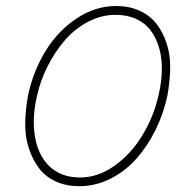

<svg xmlns="http://www.w3.org/2000/svg" viewBox="-20 -623 640 656"><path d="M551.8 -295.4Q538.6 -233.9 511.2 -178.7Q483.9 -123.5 445.6 -80.3Q407.2 -37.1 356 -11.7Q304.7 13.7 248 13.2Q204.6 12.7 169.7 -3.4Q134.8 -19.5 113.3 -48.1Q91.8 -76.7 78.9 -115.2Q65.9 -153.8 66.2 -199Q66.4 -244.1 75.2 -293.9Q92.3 -377.4 134.8 -447.3Q177.2 -517.1 241.9 -560.1Q306.6 -603 378.9 -602.5Q423.3 -602.1 458.3 -585.7Q493.2 -569.3 514.9 -541.3Q536.6 -513.2 549.3 -474.9Q562 -436.5 561.5 -391.4Q561 -346.2 551.8 -295.4ZM106.4 -295.4Q88.9 -220.2 99.4 -156.5Q109.9 -92.8 148.4 -55.2Q188.5 -16.6 253.9 -16.6Q314 -16.6 369.9 -55.7Q425.8 -94.7 464.8 -158Q503.9 -221.2 521.5 -296.4Q532.2 -341.8 533 -383.3Q533.7 -424.8 523.7 -459.5Q513.7 -494.1 494.4 -519.5Q475.1 -544.9 443.8 -558.8Q412.6 -572.8 372.6 -572.3Q323.7 -571.8 278.6 -547.4Q233.4 -522.9 199.7 -483.2Q166 -443.4 141.8 -395Q117.7 -346.7 106.4 -295.4Z"/></svg>

Font: Compagnon Light Italic
Style: Regular
Weight: 400
Italic angle: -12°
Designer: Valentin Papon
Foundry: Velvetyne Type Foundry
Version: Version 1.000;PS 001.000;hotconv 1.0.88;makeotf.lib2.5.64775